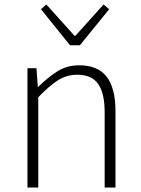

<svg xmlns="http://www.w3.org/2000/svg" viewBox="-20 -833 626 853"><path d="M102 0V-530H142L148 -447H150Q191 -488 234 -515.5Q277 -543 332 -543Q414 -543 453.5 -492.5Q493 -442 493 -340V0H445V-334Q445 -418 416.5 -459.5Q388 -501 323 -501Q276 -501 237 -476Q198 -451 150 -401V0ZM291 -632 162 -792 186 -813 311 -674H315L440 -813L465 -792L335 -632Z"/></svg>

Font: Noto Sans SC ExtraLight
Style: Regular
Weight: 250
Designer: Ryoko NISHIZUKA 西塚涼子 (kana, bopomofo & ideographs); Paul D. Hunt (Latin, Greek & Cyrillic); Sandoll Communications 산돌커뮤니
Foundry: Adobe
Version: Version 2.004-H2;hotconv 1.0.118;makeotfexe 2.5.65603